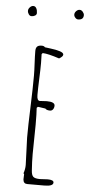

<svg xmlns="http://www.w3.org/2000/svg" viewBox="-59 -882 429 928"><g transform="rotate(5 156.0 -417.5)"><path d="M285.2 -800.8Q311.5 -800.8 311.5 -823.7Q311.5 -831.5 304.7 -839.6Q297.9 -847.7 289.6 -847.7Q280.3 -847.7 272.7 -839.8Q265.1 -832 265.1 -822.8Q265.1 -814.9 271.5 -807.9Q277.8 -800.8 285.2 -800.8ZM59.6 -796.9Q69.3 -796.9 76.9 -801.5Q84.5 -806.2 84.5 -814Q84.5 -827.6 79.3 -837.2Q74.2 -846.7 64.5 -846.7Q55.7 -846.7 48.1 -838.6Q40.5 -830.6 40.5 -821.8Q40.5 -812.5 46.1 -804.7Q51.8 -796.9 59.6 -796.9ZM90.3 -20.5Q89.8 -14.6 89.8 -7.8Q91.3 13.2 109.9 13.2H192.4Q235.8 13.2 235.8 -4.9Q235.8 -18.1 206.5 -18.1L187.5 -17.1L169.4 -16.1Q145.5 -16.1 136.7 -23.7Q127.9 -31.2 126.5 -54.2Q123.5 -94.7 123.5 -133.8L124.5 -205.1L125.5 -275.9Q125.5 -332 123.5 -355V-357.9L128.4 -362.8H132.8L165.5 -357.9Q171.9 -350.1 188.5 -350.1Q197.8 -350.1 203.1 -357.7Q208.5 -365.2 208.5 -376Q208 -394 169.4 -394Q167 -394 152.3 -393.1L135.7 -392.1Q121.6 -392.1 121.6 -419.9Q121.6 -451.2 123.5 -497.6Q125.5 -543.9 125.5 -575.2Q125.5 -599.6 124.5 -618.2L129.4 -624Q155.8 -623 210.4 -605Q229 -615.7 229 -625Q229 -634.3 210.4 -640.1Q191.9 -646 167 -648.9Q144 -651.4 137.7 -652.8Q132.8 -659.2 121.6 -659.2Q106 -659.2 99.4 -652.3Q92.8 -645.5 92.8 -630.9Q92.8 -606.4 94.7 -571.3Q96.7 -535.6 96.7 -511.2Q96.7 -454.1 93.3 -360.4Q89.8 -266.6 89.8 -210Q89.8 -192.9 92.3 -144Q94.7 -95.2 94.7 -78.1Q94.7 -57.1 87.4 -37.1L90.8 -33.2Q90.8 -26.4 90.3 -20.5Z"/></g></svg>

Font: Amatica SC
Style: Regular
Weight: 400
Version: Version 2.000